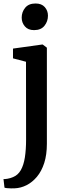

<svg xmlns="http://www.w3.org/2000/svg" viewBox="-34 -808 375 1071"><path d="M48 242.5Q39.5 243 27.2 242.8Q15 242.5 4.8 241.5Q-5.5 240.5 -9 238.5L-14.5 191Q-7 191.5 8.2 189Q23.5 186.5 39.5 179.5Q66.5 168.5 82.2 140.8Q98 113 104.8 69.8Q111.5 26.5 111.5 -30.5L111 -463.5L38.5 -482.5V-537L200 -559.5H204.5L227.5 -542V-6Q227.5 55 212.8 101Q198 147 172.2 177.8Q146.5 208.5 114.5 224.8Q82.5 241 48 242.5ZM155.5 -640Q122.5 -640 104.8 -660.8Q87 -681.5 87 -709.5Q87 -741 106.5 -764.8Q126 -788.5 164 -788.5H165Q198 -788.5 215.8 -768.5Q233.5 -748.5 233.5 -720.5Q233.5 -688.5 214 -664.2Q194.5 -640 156.5 -640Z"/></svg>

Font: Merriweather 36pt SemiBold
Style: Regular
Weight: 600
Version: Version 2.100